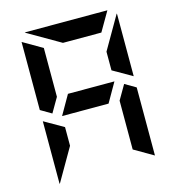

<svg xmlns="http://www.w3.org/2000/svg" viewBox="-136 -1114 1087 1193"><g transform="rotate(-15 408.0 -517.0)"><path d="M99 -438 223 -367V-247L100 -34Q100 -35 99.5 -37.5Q99 -40 99 -41ZM647 -531 717 -490V-52L593 -124V-438ZM522 -438H223L294 -562H593ZM169 -469 99 -510V-948L223 -876V-562ZM593 -633V-753L716 -966Q716 -965 716.5 -962.5Q717 -960 717 -959V-562ZM346 -876 133 -999Q134 -999 136.5 -999.5Q139 -1000 140 -1000H665L593 -876Z"/></g></svg>

Font: DSEG7 Modern Mini
Style: Bold
Weight: 700
Designer: Keshikan(Twitter:@keshinomi_88pro)
Version: Version 0.46